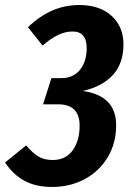

<svg xmlns="http://www.w3.org/2000/svg" viewBox="-45 -727 510 762"><path d="M445 -551Q445 -476 403.5 -430Q362 -384 284 -366Q416 -347 416 -230Q416 -159 382.5 -103Q349 -47 291 -16Q233 15 162 15Q98 15 53 -9Q8 -33 -25 -82L59 -150Q85 -119 108 -105.5Q131 -92 164 -92Q216 -92 243.5 -130.5Q271 -169 271 -228Q271 -313 186 -313H126L159 -417H199Q246 -417 272.5 -450Q299 -483 299 -536Q299 -602 243 -602Q214 -602 185 -588Q156 -574 124 -546L66 -619Q113 -664 163 -685.5Q213 -707 270 -707Q351 -707 398 -664Q445 -621 445 -551Z"/></svg>

Font: Fira Sans Compressed SemiBold
Style: Italic
Weight: 600
Width: 1
Italic angle: -8°
Designer: bBox Type GmbH & Carrois Corporate GbR & Edenspiekermann AG
Foundry: bBox Type GmbH & Carrois Corporate GbR & Edenspiekermann AG
Version: Version 4.301